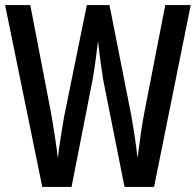

<svg xmlns="http://www.w3.org/2000/svg" viewBox="-21 -734 769 754"><path d="M728 -714 584 0H468L384 -422Q381 -443 375 -483Q369 -523 364 -573Q360 -540 354.5 -498.5Q349 -457 343 -423L260 0H145L-1 -714H98L178 -298Q187 -248 194.5 -198.5Q202 -149 206 -113Q211 -154 218 -198.5Q225 -243 231 -277L320 -714H409L495 -278Q501 -244 507.5 -202Q514 -160 519 -113Q525 -161 532 -209.5Q539 -258 547 -298L628 -714Z"/></svg>

Font: Noto Sans Tamil ExtraCondensed Medium
Style: Regular
Weight: 500
Width: 2
Designer: Jelle Bosma - Monotype Design Team
Foundry: Monotype Imaging Inc.
Version: Version 2.004; ttfautohint (v1.8.4.7-5d5b)